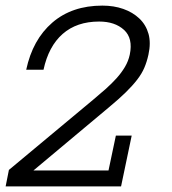

<svg xmlns="http://www.w3.org/2000/svg" viewBox="-49 -668 615 688"><path d="M482.9 -472.2Q477.1 -445.8 468 -424.8Q459 -403.8 442.4 -382.3Q425.8 -360.8 401.4 -336.9Q377 -313 339.8 -282.2L70.8 -57.1H339.8L366.2 -182.1H422.9L384.8 0H-28.8L-17.1 -59.1L285.2 -311Q308.1 -330.1 329.6 -349.1Q351.1 -368.2 368.7 -387.7Q386.2 -407.2 398.7 -428.2Q411.1 -449.2 416 -472.2Q428.2 -530.8 395.5 -560.8Q362.8 -590.8 306.2 -590.8Q226.1 -590.8 175.5 -546.4Q125 -502 106.9 -418H44.9Q67.9 -525.9 138.4 -586.9Q209 -647.9 317.9 -647.9Q358.9 -647.9 392.8 -636Q426.8 -624 450.4 -601.6Q474.1 -579.1 483.2 -546.6Q492.2 -514.2 482.9 -472.2Z"/></svg>

Font: Anonymous Pro
Style: Italic
Weight: 400
Italic angle: -12°
Monospace: yes
Designer: Mark Simonson
Version: Version 1.003